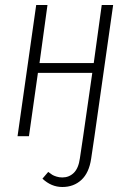

<svg xmlns="http://www.w3.org/2000/svg" viewBox="-20 -542 521 764"><path d="M384.8 -522H430.2L356 0L342.8 88.9Q334.5 145.5 304 173.8Q273.4 202.1 228 202.1Q184.1 202.1 148.9 168.9L171.9 142.1Q182.1 149.9 188 153.6Q193.8 157.2 204.6 160.6Q215.3 164.1 228 164.1Q254.9 164.1 273.7 145.8Q292.5 127.4 297.9 87.9L311 0L347.2 -252H130.9L95.2 0H49.8L124 -522H168.9L137.2 -291H353Z"/></svg>

Font: Fira Sans Compressed ExtraLight
Style: Italic
Weight: 250
Width: 3
Italic angle: -8°
Designer: Carrois Corporate & Edenspiekermann AG
Foundry: Carrois Corporate GbR & Edenspiekermann AG
Version: Version 4.203;PS 004.203;hotconv 1.0.88;makeotf.lib2.5.64775